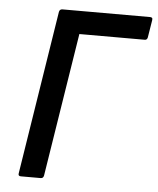

<svg xmlns="http://www.w3.org/2000/svg" viewBox="-49 -698 609 740"><g transform="rotate(5 255.5 -327.5)"><path d="M59 0Q48 0 50 -11L150 -644Q152 -655 163 -655H502Q507 -655 509.5 -652.5Q512 -650 511 -644L500 -576Q498 -566 489 -566H236L148 -11Q146 0 136 0Z"/></g></svg>

Font: Sofia Sans SemiBold
Style: Italic
Weight: 600
Italic angle: -9°
Designer: Botio Nikoltchev, Ani Petrova
Foundry: lettersoup
Version: Version 4.100-B